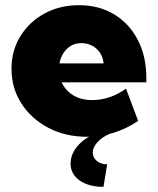

<svg xmlns="http://www.w3.org/2000/svg" viewBox="-20 -518 609 741"><path d="M513.2 -51.3Q421.9 9.8 314.9 9.8Q232.4 9.8 166.7 -24.7Q101.1 -59.1 62.7 -118.4Q24.4 -177.7 24.4 -252.4Q24.4 -322.8 58.6 -378.2Q92.8 -433.6 151.6 -465.8Q210.4 -498 284.7 -498Q362.3 -498 420.9 -462.4Q479.5 -426.8 512.2 -363.3Q544.9 -299.8 544.9 -215.8V-200.2H217.8Q226.6 -181.2 242.2 -165.8Q257.8 -150.4 281.2 -141.1Q304.7 -131.8 335.9 -131.8Q404.8 -131.8 466.3 -175.8ZM209.5 -273.4H379.9Q377.4 -296.4 366 -314Q354.5 -331.5 335.7 -341.6Q316.9 -351.6 293.9 -351.6Q270.5 -351.6 252.9 -340.8Q235.4 -330.1 224.4 -312.5Q213.4 -294.9 209.5 -273.4ZM379.4 203.1Q322.3 203.1 287.4 178.5Q252.4 153.8 252.4 113.3Q252.4 78.1 278.1 47.1Q303.7 16.1 347.7 -2H404.8Q374.5 10.3 356.2 30.5Q337.9 50.8 337.9 70.8Q337.9 90.3 353.8 103.3Q369.6 116.2 393.6 116.2Z"/></svg>

Font: Kumbh Sans Black
Style: Regular
Weight: 900
Version: Version 1.005